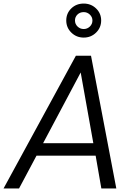

<svg xmlns="http://www.w3.org/2000/svg" viewBox="-51 -1058 754 1078"><path d="M419 -1038Q460 -1038 488.5 -1010.5Q517 -983 517 -943Q517 -903 488.5 -875Q460 -847 419 -847Q378 -847 349.5 -875Q321 -903 321 -943Q321 -983 349 -1010.5Q377 -1038 419 -1038ZM419 -990Q398 -990 384 -976.5Q370 -963 370 -943Q370 -923 384.5 -909Q399 -895 419 -895Q439 -895 453.5 -909Q468 -923 468 -943Q468 -962 453.5 -976Q439 -990 419 -990ZM460 -745 602 0H518L486 -184H154L56 0H-31L375 -745ZM191 -254H473L402 -651Z"/></svg>

Font: Plus Jakarta Display Light
Style: Italic
Weight: 300
Italic angle: -12°
Designer: Gumpita Rahayu
Foundry: Tokotype Studio
Version: Version 1.000;hotconv 1.0.109;makeotfexe 2.5.65596